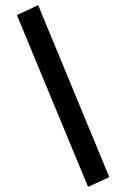

<svg xmlns="http://www.w3.org/2000/svg" viewBox="-20 -686 490 750"><path d="M324 44 46 -627 129 -666 407 6Z"/></svg>

Font: Inconsolata SemiCondensed SemiBold
Style: Regular
Weight: 600
Width: 4
Monospace: yes
Designer: Raph Levien, Cyreal, Brenton Simpson
Foundry: Raph Levien, Cyreal, Google
Version: Version 3.001; ttfautohint (v1.8.2.53-6de2)